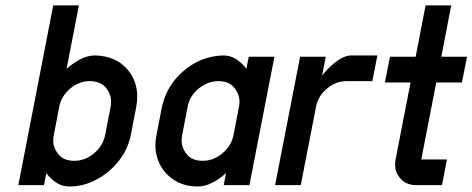

<svg xmlns="http://www.w3.org/2000/svg" viewBox="-20 -676 1725 701"><path d="M383.8 -286.1Q385.7 -295.9 385.7 -305.2Q385.7 -332 366.9 -355.5Q348.1 -378.9 308.1 -379.9Q269 -379.9 236.3 -352.5Q203.6 -325.2 196.3 -286.1L176.3 -182.6Q174.3 -172.4 174.3 -163.1Q174.3 -136.2 193.4 -112.5Q212.4 -88.9 251.5 -88.9Q290.5 -88.9 323.2 -116.2Q356 -143.6 363.8 -182.6ZM477.5 -286.1 457.5 -182.6Q447.3 -130.9 413.6 -88.4Q379.9 -45.9 332.5 -20.5Q285.2 4.9 233.4 4.9Q208 4.9 187 -8.3Q166 -21.5 148.9 -43.9L140.6 0H46.9L174.3 -656.2H268.1L223.1 -424.8Q248.5 -447.3 274.9 -460.4Q301.3 -473.6 326.7 -473.6Q405.8 -471.7 448.2 -418.9Q481 -378.4 481 -323.2Q481 -305.2 477.5 -286.1Z M852.5 -286.1Q854.5 -295.9 854.5 -305.2Q854.5 -332 835.2 -356Q815.9 -379.9 776.9 -379.9Q736.8 -378.9 704.6 -352.1Q672.4 -325.2 665 -286.1L645 -182.6Q643.1 -172.4 643.1 -163.1Q643.1 -136.2 662.1 -112.5Q681.2 -88.9 720.2 -88.9Q759.3 -88.9 792 -116.2Q824.7 -143.6 832.5 -182.6ZM888.2 -468.8H981.9L890.6 0H796.9L805.2 -43.9Q780.3 -21.5 753.9 -8.3Q727.5 4.9 702.1 4.9Q650.4 4.9 612.8 -20.5Q575.2 -45.9 558.1 -88.4Q547.4 -114.7 547.4 -145Q547.4 -163.1 551.3 -182.6L571.3 -286.1Q588.9 -365.7 652.1 -418.7Q715.3 -471.7 795.4 -473.6Q820.8 -473.6 841.8 -460.4Q862.8 -447.3 879.4 -424.8Z M1264.2 -473.6H1357.9L1339.4 -379.9H1245.6Q1206.5 -379.9 1173.8 -352.5Q1141.1 -325.2 1133.8 -286.1L1078.1 0H984.4L1075.7 -468.8H1169.4L1156.2 -400.9Q1183.1 -433.6 1210.7 -453.6Q1238.3 -473.6 1264.2 -473.6Z M1518.1 -93.8H1611.8L1593.8 0H1500Q1460.9 0 1439 -27.8Q1422.4 -48.3 1422.4 -75.2Q1422.4 -84 1424.3 -93.8L1479 -375H1385.3L1403.8 -468.8H1497.6L1533.7 -656.2H1627.4L1591.3 -468.8H1685.1L1666.5 -375H1572.8Z"/></svg>

Font: Lambda
Style: Italic
Weight: 400
Italic angle: -11°
Designer: GGBotNet
Version: 0.22